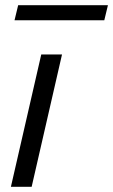

<svg xmlns="http://www.w3.org/2000/svg" viewBox="-20 -720 436 740"><path d="M22 0 139 -510H219L102 0ZM36 -642 50 -700H396L382 -642Z"/></svg>

Font: Instrument Sans
Style: Italic
Weight: 400
Italic angle: -13°
Designer: Rodrigo Fuenzalida
Foundry: fragTYPE
Version: Version 1.000;gftools[0.9.28]